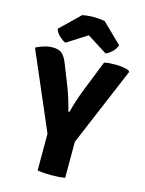

<svg xmlns="http://www.w3.org/2000/svg" viewBox="-136 -996 817 1081"><g transform="rotate(15 272.0 -455.0)"><path d="M191 -306H351.5V0Q331.5 3.5 309.8 4.8Q288 6 272 6Q257.5 6 233.8 4.8Q210 3.5 191 0ZM395 -683Q411.5 -687 428 -688Q444.5 -689 460 -689Q480.5 -689 501.5 -686Q522.5 -683 538.5 -677.5L545 -668.5L343.5 -191H201L-2.5 -664Q18 -675.5 43.8 -683.2Q69.5 -691 95 -691Q129 -691 147.2 -676.2Q165.5 -661.5 179.5 -627.5L227 -508Q239.5 -476.5 250.8 -440.8Q262 -405 272.5 -364.5H278.5Q285 -390 292.8 -415.5Q300.5 -441 309.5 -466Q318.5 -491 327.5 -513.5ZM338 -910 451.5 -799.5Q444.5 -776 425 -758.5Q405.5 -741 390 -735L272.5 -809.5L155.5 -735Q140 -741 120.5 -758.5Q101 -776 93.5 -799.5L207.5 -910Q221 -912.5 238 -914.2Q255 -916 272.5 -916Q290 -916 307 -914.2Q324 -912.5 338 -910Z"/></g></svg>

Font: Signika
Style: Bold
Weight: 700
Designer: Anna Giedry
Foundry: Anna Giedry
Version: Version 2.001